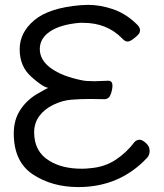

<svg xmlns="http://www.w3.org/2000/svg" viewBox="-20 -739 667 782"><path d="M299.3 22.9Q191.9 22.9 114 -28.6Q36.1 -80.1 36.1 -195.8Q36.1 -251 62.7 -291.5Q89.4 -332 131.3 -356.4Q173.3 -380.9 177.2 -380.9Q153.3 -384.8 106.7 -427Q60.1 -469.2 60.1 -538.1Q60.1 -606.9 120.1 -657Q180.2 -707 307.1 -717.8L337.9 -719.2Q388.2 -719.2 439.7 -701.7Q491.2 -684.1 533.2 -644Q550.3 -628.9 550.3 -617.2Q550.3 -616.2 549.3 -608.6Q548.3 -601.1 529.3 -585.4Q510.3 -569.8 500 -569.8Q488.3 -569.8 477.1 -583Q415 -646 319.3 -646H304.2Q226.1 -639.2 184.1 -611.1Q142.1 -583 142.1 -539.1Q142.1 -494.1 187.5 -461.2Q232.9 -428.2 313 -412.1Q329.1 -408.2 365.2 -408.2L420.9 -410.2Q438 -410.2 438 -390.1Q438 -375 431.2 -355.5Q424.3 -335.9 406.2 -335L345.2 -335.9Q308.1 -335.9 271.2 -333Q234.4 -330.1 197.8 -312.5Q161.1 -294.9 140.1 -266.4Q119.1 -237.8 119.1 -200.2Q119.1 -121.1 181.2 -84Q232.9 -51.8 313 -51.8Q331.1 -51.8 350.1 -54.2Q407.2 -59.1 451.7 -88.6Q496.1 -118.2 528.3 -161.1Q537.1 -169.9 549.3 -169.9Q559.1 -169.9 574.2 -156.5Q589.4 -143.1 589.4 -125Q589.4 -106.9 579.1 -96.2Q467.3 22.9 299.3 22.9Z"/></svg>

Font: LXGW WenKai GB Screen
Style: Regular
Weight: 400
Designer: LXGW / Fontworks Inc.
Foundry: LXGW / Fontworks Inc.
Version: Version 1.321;February 19, 2024;FontCreator 14.0.0.2901 64-b